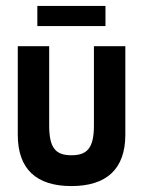

<svg xmlns="http://www.w3.org/2000/svg" viewBox="-20 -620 481 648"><path d="M297 -464V-196C297 -119 273 -96 221 -96C169 -96 146 -119 146 -196V-464H40V-165C40 -50 102 8 221 8C340 8 403 -50 403 -165V-464ZM106 -600V-532H336V-600Z"/></svg>

Font: Hussar Tani
Style: Bold
Weight: 700
Foundry: Cannot Into Space Fonts
Version: Version 0.92